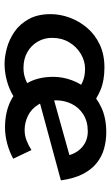

<svg xmlns="http://www.w3.org/2000/svg" viewBox="158 -633 486 842"><g transform="rotate(90 401.0 -212.0)"><path d="M260 11Q229 11 191.5 1Q154 -9 120 -32Q86 -55 64 -94.5Q42 -134 42 -191Q42 -233 57.5 -275Q73 -317 102.5 -351.5Q132 -386 175.5 -406.5Q219 -427 276 -427Q333 -427 374 -410Q415 -393 442 -368L382 -305Q367 -318 341.5 -330Q316 -342 282 -342Q247 -342 215.5 -323Q184 -304 165 -271.5Q146 -239 146 -197Q146 -163 162.5 -134.5Q179 -106 208.5 -89Q238 -72 278 -72Q301 -72 321 -78.5Q341 -85 358 -96L402 -28Q373 -10 335.5 0.5Q298 11 260 11ZM550 -77Q574 -77 596 -85.5Q618 -94 638 -107L676 -27Q645 -10 609.5 -0.5Q574 9 539 9Q473 9 423 -15.5Q373 -40 345 -87.5Q317 -135 317 -203Q317 -244 332 -284.5Q347 -325 377 -359Q407 -393 452.5 -414Q498 -435 560 -435Q597 -435 631.5 -425.5Q666 -416 694.5 -393.5Q723 -371 743 -332.5Q763 -294 771 -236L417 -140L401 -201L698 -284L661 -270Q651 -308 623 -331Q595 -354 556 -354Q513 -354 482 -334.5Q451 -315 435.5 -283Q420 -251 420 -215Q420 -167 439 -136.5Q458 -106 488 -91.5Q518 -77 550 -77Z"/></g></svg>

Font: Josefin Sans Medium
Style: Italic
Weight: 500
Italic angle: -7°
Designer: Santiago Orozco
Foundry: Typemade
Version: Version 2.000